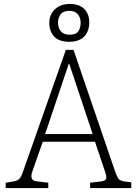

<svg xmlns="http://www.w3.org/2000/svg" viewBox="-20 -954 695 974"><path d="M9 0V-27L51 -34Q69 -38 78 -46.5Q87 -55 98 -87L314 -701H353L564 -84Q573 -59 580 -48.5Q587 -38 609 -34L646 -29V0H437V-27L495 -34Q515 -37 518.5 -47.5Q522 -58 513 -83L462 -235H197L145 -87Q136 -62 141 -49Q146 -36 168 -34L225 -27V0ZM209 -274H450L331 -631H329ZM332 -742Q280 -742 255 -768.5Q230 -795 230 -839Q230 -865 242 -886Q254 -907 277 -920.5Q300 -934 334 -934Q382 -934 407.5 -908.5Q433 -883 433 -840Q433 -812 421.5 -789Q410 -766 387.5 -754Q365 -742 332 -742ZM333 -778Q366 -778 377.5 -795.5Q389 -813 389 -838Q389 -855 383 -868.5Q377 -882 364.5 -890.5Q352 -899 331 -899Q300 -899 287 -880.5Q274 -862 274 -838Q274 -823 280 -809Q286 -795 299 -786.5Q312 -778 333 -778Z"/></svg>

Font: Literata ExtraLight
Style: Regular
Weight: 250
Designer: Latin by Veronika Burian and Jose Scaglione. Greek by Irene Vlachou. Cyrillic by Vera Evstafieva.
Foundry: TypeTogether
Version: Version 3.103;gftools[0.9.29]